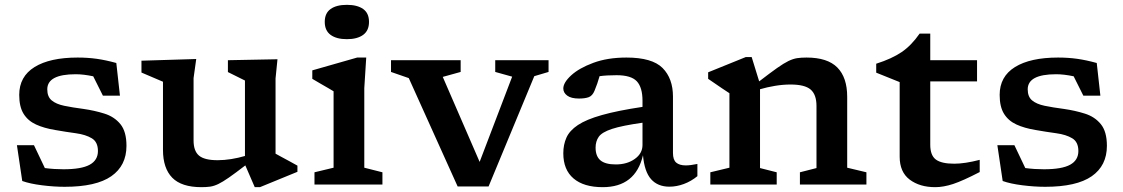

<svg xmlns="http://www.w3.org/2000/svg" viewBox="-20 -763 4646 794"><path d="M301 -525Q342.5 -525 380 -519.8Q417.5 -514.5 461 -502.5L476 -367.5H405.5L365.5 -447.5Q325 -456 293 -456Q175.5 -456 175.5 -393.5Q175.5 -363 193.8 -347.8Q212 -332.5 245.8 -325.5Q279.5 -318.5 325.5 -312.5Q371 -306 411.8 -293.2Q452.5 -280.5 477.8 -249.8Q503 -219 503 -160Q503 -78 440.2 -34.2Q377.5 9.5 247.5 9.5Q203 9.5 153.5 3.2Q104 -3 72 -14.5L50 -162.5H120.5L165.5 -68Q184.5 -65.5 204.5 -64.2Q224.5 -63 242.5 -63Q317 -63 351 -81.8Q385 -100.5 385 -138.5Q385 -176 359.5 -191.2Q334 -206.5 293.5 -212Q253 -217.5 207.5 -225.5Q162 -233 128.8 -248.2Q95.5 -263.5 77.5 -292.5Q59.5 -321.5 59.5 -370.5Q59.5 -446.5 123 -485.8Q186.5 -525 301 -525Z M780.5 -182Q780.5 -138.5 803 -119.5Q825.5 -100.5 880 -100.5Q907 -100.5 936.5 -105.2Q966 -110 993 -118V-430L922.5 -465V-514L1127.5 -518L1119.5 -438.5V-127.5Q1125.5 -124 1143.2 -114.5Q1161 -105 1180.2 -94.5Q1199.5 -84 1210 -78V-52.5L1055 11H1033.5L994.5 -79Q953 -47 926.8 -28.8Q900.5 -10.5 882.8 -2Q865 6.5 849.2 8.8Q833.5 11 813 11Q730.5 11 692.2 -28.2Q654 -67.5 654 -143V-425L565 -463V-512L791.5 -519L780.5 -440Z M1414.5 -601Q1371.5 -601 1347.2 -618.8Q1323 -636.5 1323 -672.5Q1323 -708.5 1347.2 -725.8Q1371.5 -743 1414.5 -743Q1457.5 -743 1481.8 -725.8Q1506 -708.5 1506 -672.5Q1506 -636.5 1481.8 -618.8Q1457.5 -601 1414.5 -601ZM1494.5 -525 1486.5 -398.5V-69.5L1561.5 -50.5V0H1280.5V-50.5L1359.5 -69.5V-385.5Q1354 -389 1338.8 -397.8Q1323.5 -406.5 1305.2 -417.2Q1287 -428 1271.5 -437V-472L1457 -525Z M2189.5 -448 2000.5 8H1872.5L1670.5 -440L1597 -465.5V-514H1885V-465.5L1811 -445L1963.5 -93.5L2098 -446L2028 -465.5V-514H2248.5V-465.5Z M2748.5 9Q2700 9 2672.5 -22Q2645 -53 2639 -121Q2608 11 2472.5 11Q2394 11 2351.8 -25Q2309.5 -61 2309.5 -129Q2309.5 -165 2322.5 -194Q2335.5 -223 2370 -246Q2404.5 -269 2469 -287.2Q2533.5 -305.5 2637 -321V-346.5Q2637 -401.5 2613.5 -426.8Q2590 -452 2530 -452Q2509 -452 2491.5 -451Q2474 -450 2459.5 -448Q2450.5 -416 2438.5 -387.5Q2430 -367 2414.8 -361.2Q2399.5 -355.5 2374.5 -355.5Q2342 -355.5 2325.8 -367.5Q2309.5 -379.5 2309.5 -397Q2309.5 -421.5 2342.2 -451.5Q2375 -481.5 2433.8 -503.2Q2492.5 -525 2570.5 -525Q2677 -525 2720 -481.8Q2763 -438.5 2763 -363.5V-130.5Q2763 -102 2776.5 -90.5Q2790 -79 2816 -79Q2835 -79 2864 -85V-34.5Q2838.5 -13.5 2808.2 -2.2Q2778 9 2748.5 9ZM2443 -152.5Q2443 -117 2463 -100Q2483 -83 2526.5 -83Q2573.5 -83 2605.2 -105.8Q2637 -128.5 2637 -163.5V-255.5Q2552 -243.5 2510.5 -229.8Q2469 -216 2456 -197.2Q2443 -178.5 2443 -152.5Z M3288 -50.5 3356.5 -68V-325Q3356.5 -372 3332.2 -392.8Q3308 -413.5 3249 -413.5Q3218 -413.5 3185 -408Q3152 -402.5 3123 -394V-68L3192 -50.5V0H2917.5V-50.5L2996.5 -69.5V-377.5Q2988 -383 2965.2 -398.2Q2942.5 -413.5 2908.5 -437V-464L3064 -527H3088.5L3119.5 -426.5Q3165 -461.5 3193.2 -481.5Q3221.5 -501.5 3240.8 -510.8Q3260 -520 3276.5 -522.5Q3293 -525 3315.5 -525Q3402 -525 3442.8 -483.8Q3483.5 -442.5 3483.5 -362.5V-69.5L3563 -50.5V0H3288Z M3827 -164.5Q3827 -120.5 3850.2 -103.2Q3873.5 -86 3926 -86Q3970 -86 4031.5 -102V-51.5Q3962 -15.5 3921.8 -2.2Q3881.5 11 3847.5 11Q3783.5 11 3742 -20.2Q3700.5 -51.5 3700.5 -115V-423.5L3603.5 -462.5V-499.5Q3668 -520 3708.5 -547.5Q3749 -575 3783 -624H3827V-514H4020.5V-426.5H3827Z M4355.5 -525Q4397 -525 4434.5 -519.8Q4472 -514.5 4515.5 -502.5L4530.5 -367.5H4460L4420 -447.5Q4379.5 -456 4347.5 -456Q4230 -456 4230 -393.5Q4230 -363 4248.2 -347.8Q4266.5 -332.5 4300.2 -325.5Q4334 -318.5 4380 -312.5Q4425.5 -306 4466.2 -293.2Q4507 -280.5 4532.2 -249.8Q4557.5 -219 4557.5 -160Q4557.5 -78 4494.8 -34.2Q4432 9.5 4302 9.5Q4257.5 9.5 4208 3.2Q4158.5 -3 4126.5 -14.5L4104.5 -162.5H4175L4220 -68Q4239 -65.5 4259 -64.2Q4279 -63 4297 -63Q4371.5 -63 4405.5 -81.8Q4439.5 -100.5 4439.5 -138.5Q4439.5 -176 4414 -191.2Q4388.5 -206.5 4348 -212Q4307.5 -217.5 4262 -225.5Q4216.5 -233 4183.2 -248.2Q4150 -263.5 4132 -292.5Q4114 -321.5 4114 -370.5Q4114 -446.5 4177.5 -485.8Q4241 -525 4355.5 -525Z"/></svg>

Font: Newsreader 6pt Medium
Style: Regular
Weight: 500
Designer: Hugues Gentile
Foundry: Production Type
Version: Version 1.003; ttfautohint (v1.8.3)